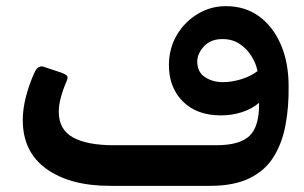

<svg xmlns="http://www.w3.org/2000/svg" viewBox="-20 -600 989 624"><path d="M337 4Q208 4 131 -51Q54 -106 54 -210Q54 -246 64.5 -286.5Q75 -327 92 -364Q104 -391 125 -382L179 -364Q190 -360 196 -355.5Q202 -351 198 -340Q171 -278 171 -237Q171 -179 217 -153.5Q263 -128 350 -128H683Q759 -128 791 -158.5Q823 -189 822 -266Q799 -246 766.5 -235.5Q734 -225 698 -225Q619 -225 573.5 -271Q528 -317 529 -392Q530 -445 555.5 -487.5Q581 -530 623 -555Q665 -580 714 -580Q777 -580 822.5 -546.5Q868 -513 893 -454.5Q918 -396 918 -320Q919 -253 908 -194Q897 -135 869.5 -90.5Q842 -46 791.5 -21Q741 4 663 4ZM704 -333Q733 -333 764 -342.5Q795 -352 817 -369Q812 -394 797 -418Q782 -442 758.5 -457.5Q735 -473 703 -473Q664 -473 642.5 -449Q621 -425 621 -400Q621 -366 646 -349.5Q671 -333 704 -333Z"/></svg>

Font: Rubik Medium
Style: Regular
Weight: 500
Designer: Hubert and Fischer
Foundry: Hubert and Fischer
Version: Version 2.300; ttfautohint (v1.8.4.7-5d5b);gftools[0.9.30]